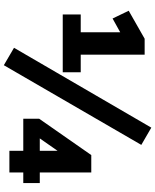

<svg xmlns="http://www.w3.org/2000/svg" viewBox="77 -866 817 1012"><g transform="rotate(90 486.0 -359.5)"><path d="M55.7 -281.2V-376H149.4V-584L77.1 -543.9L36.1 -628.9L183.6 -712.9H267.6V-376H360.4V-281.2ZM231.4 -24.4 652.3 -748 743.2 -695.3 323.2 29.3ZM605.5 -73.2V-157.2L796.9 -431.6H888.7V-160.2H944.3V-73.2H888.7V0H774.4V-73.2ZM709 -160.2H774.4V-253.9Z"/></g></svg>

Font: Min Sans Bold
Style: Regular
Weight: 700
Designer: Jinseong-Kim, NotoSansCJK, Nunito
Foundry: Jinseong-Kim
Version: Version 1.400;Glyphs 3.1.2 (3151)